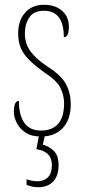

<svg xmlns="http://www.w3.org/2000/svg" viewBox="-20 -561 355 803"><path d="M151 10Q111 10 86 -7Q61 -24 49.5 -48Q38 -72 38 -93Q38 -139 59 -139Q59 -80 81.5 -47.5Q104 -15 152 -15Q198 -15 223 -43Q248 -71 248 -129Q248 -163 232.5 -194Q217 -225 164 -259Q124 -288 100 -312.5Q76 -337 66 -362.5Q56 -388 56 -421Q56 -475 85 -508Q114 -541 164 -541Q211 -541 239.5 -516Q268 -491 268 -450Q268 -405 247 -405Q247 -516 164 -516Q121 -516 102.5 -488Q84 -460 84 -420Q84 -379 107 -347Q130 -315 178 -283Q237 -246 256.5 -208Q276 -170 276 -126Q276 -62 243 -26Q210 10 151 10ZM139 222Q115 222 91 212V189Q118 197 136 197Q164 197 180.5 180.5Q197 164 197 130Q197 72 132 63L146 -9H171L159 44Q184 50 204.5 69.5Q225 89 225 130Q225 174 202.5 198Q180 222 139 222Z"/></svg>

Font: Noto Serif Ethiopic ExtraCondensed Thin
Style: Regular
Weight: 100
Width: 2
Designer: Monotype Design Team
Foundry: Monotype Imaging Inc.
Version: Version 2.102; ttfautohint (v1.8.4.7-5d5b)